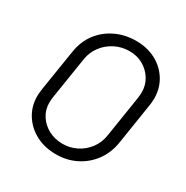

<svg xmlns="http://www.w3.org/2000/svg" viewBox="-165 -853 978 1007"><g transform="rotate(30 323.5 -350.0)"><path d="M308 13Q238 13 184.5 -15.5Q131 -44 100.5 -93Q70 -142 70 -203Q70 -216 72 -230Q74 -244 75 -254L114 -499Q125 -565 161.5 -612.5Q198 -660 253.5 -686.5Q309 -713 376 -713Q443 -713 495 -685.5Q547 -658 577.5 -609Q608 -560 608 -498Q608 -484 606.5 -470.5Q605 -457 603 -447L565 -204Q554 -139 517.5 -90Q481 -41 426.5 -14Q372 13 308 13ZM311 -52Q354 -52 393 -71.5Q432 -91 459 -126.5Q486 -162 493 -209L532 -457Q533 -464 534 -474.5Q535 -485 535 -494Q535 -537 513.5 -572Q492 -607 455.5 -628Q419 -649 373 -649Q325 -649 284.5 -628Q244 -607 218 -572Q192 -537 185 -494L145 -241Q144 -236 143 -225Q142 -214 142 -204Q142 -162 164 -127.5Q186 -93 224 -72.5Q262 -52 311 -52Z"/></g></svg>

Font: MuseoModerno Light
Style: Italic
Weight: 300
Italic angle: -9°
Designer: Pablo Cosgaya, Héctor Gatti, Marcela Romero, and the Authors of The MuseoModerno Project.
Foundry: Omnibus-Type Team
Version: Version 1.003